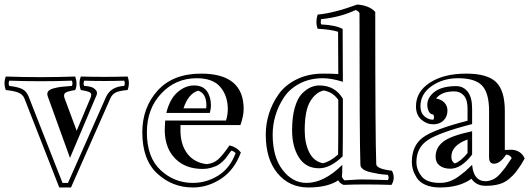

<svg xmlns="http://www.w3.org/2000/svg" viewBox="-44 -786 2326 840"><path d="M-18.6 -451.2Q133.3 -445.8 285.2 -451.2Q296.4 -418 285.2 -392.1Q253.4 -387.2 242.9 -380.6Q232.4 -374 238.3 -356.9L291.5 -213.9L351.6 -356.9Q359.4 -375 350.3 -381.1Q341.3 -387.2 309.6 -392.1Q298.3 -421.9 309.6 -451.2Q412.6 -448.2 514.2 -451.2Q525.4 -421.9 514.2 -392.1Q477.5 -389.2 461.9 -381.1Q446.3 -373 438.5 -355L266.6 34.2H215.3L62.5 -356Q55.2 -373 36.9 -380.6Q18.6 -388.2 -18.6 -392.1Q-29.8 -421.9 -18.6 -451.2ZM270.5 -433.1Q133.3 -428.2 -3.4 -433.1Q-8.8 -419.9 -3.4 -410.2Q33.2 -405.8 52.2 -397Q71.3 -388.2 81.5 -362.8L229.5 14.2H253.4L420.4 -362.8Q441.4 -407.2 499.5 -410.2Q504.4 -419.9 499.5 -433.1Q412.6 -430.2 324.2 -433.1Q319.3 -419.9 324.2 -410.2Q343.3 -409.2 354.7 -405.5Q366.2 -401.9 375.7 -391.4Q385.3 -380.9 375.5 -362.8L262.2 -95.2L165.5 -362.8Q160.2 -376 165.8 -385Q171.4 -394 188.5 -398.9Q205.6 -403.8 223.4 -406Q241.2 -408.2 270.5 -410.2Q275.4 -419.9 270.5 -433.1Z M804.7 -412.1Q843.8 -412.1 861.3 -387Q878.9 -361.8 878.9 -324.2Q878.9 -310.1 874 -292H683.6Q698.7 -353 732.7 -382.6Q766.6 -412.1 804.7 -412.1ZM678.7 -258.8H944.8Q952.6 -283.2 952.6 -309.1Q952.6 -366.2 920.2 -405Q887.7 -443.8 816.9 -443.8Q724.6 -443.8 661.6 -377Q598.6 -310.1 598.6 -207Q598.6 -97.2 658.7 -41.5Q718.8 14.2 799.8 14.2Q859.9 14.2 911.4 -18.3Q962.9 -50.8 986.8 -116.2Q980 -124 967.8 -127Q965.8 -124 956.3 -111.1Q946.8 -98.1 942.4 -92.5Q938 -86.9 926.5 -76.4Q915 -65.9 904.5 -61Q894 -56.2 877.9 -51.5Q861.8 -46.9 842.8 -46.9Q767.6 -46.9 723.1 -91.6Q678.7 -136.2 676.8 -211.9Q676.8 -229 678.7 -258.8ZM960 -149.9Q990.7 -143.1 1009.8 -119.1Q981.9 -43 923.8 -4.4Q865.7 34.2 799.8 34.2Q710 34.2 644.3 -26.4Q578.6 -86.9 578.6 -207Q578.6 -315.9 645.8 -389.9Q712.9 -463.9 835.9 -463.9Q1022 -463.9 1022 -309.1Q1022 -278.8 1007.8 -238.8H745.6V-207Q748 -147.9 777.8 -111.1Q807.6 -74.2 859.9 -67.9Q890.6 -70.8 910.6 -88.9Q930.7 -106.9 960 -149.9ZM858.9 -324.2Q858.9 -377.9 822.8 -389.2Q779.8 -376 758.8 -312H857.9Q857.9 -314 858.4 -317.9Q858.9 -321.8 858.9 -324.2Z M1352.1 -49.8Q1293.9 -49.8 1263.9 -96.9Q1233.9 -144 1233.9 -215.8Q1233.9 -273.9 1245.8 -315.4Q1257.8 -356.9 1277.3 -376.5Q1296.9 -396 1315.4 -404.1Q1334 -412.1 1353 -412.1Q1421.9 -412.1 1456.1 -354V-283.2Q1456.1 -149.9 1455.1 -102.1Q1400.9 -49.8 1352.1 -49.8ZM1670.9 -39.1Q1687 -6.8 1668.9 22.9Q1543.9 19 1459 22.9Q1440.9 15.1 1436 2.9Q1388.7 34.2 1304.7 34.2Q1221.7 34.2 1170.2 -27.8Q1118.7 -89.8 1118.7 -196.8Q1118.7 -244.1 1132.8 -289.1Q1147 -334 1175.3 -374Q1203.6 -414.1 1254.2 -439Q1304.7 -463.9 1369.6 -463.9Q1414.1 -463.9 1436 -461.9Q1435.1 -539.1 1435.1 -647Q1402.8 -657.2 1345.7 -660.2Q1335 -689 1345.7 -722.2Q1414.1 -728 1519 -766.1Q1571.8 -762.2 1597.7 -733.9Q1597.7 -176.8 1602.1 -67.9Q1603 -46.9 1670.9 -39.1ZM1436 -349.1Q1411.6 -383.8 1372.1 -390.1Q1337.9 -382.8 1313.5 -343Q1289.1 -303.2 1289.1 -215.8Q1289.1 -159.2 1308.8 -119.6Q1328.6 -80.1 1368.7 -71.8Q1400.9 -79.1 1435.1 -109.9Q1436 -158.2 1436 -283.2ZM1652.8 -21Q1627.9 -22.9 1615 -24.9Q1602.1 -26.9 1578.9 -32Q1555.7 -37.1 1544.2 -45.7Q1532.7 -54.2 1532.7 -66.9Q1528.8 -175.8 1528.8 -729Q1523.9 -737.8 1511.7 -742.2Q1446.8 -710.9 1360.8 -702.1Q1357.9 -689.9 1360.8 -679.2Q1426.8 -675.8 1455.1 -659.2Q1455.1 -521 1456.1 -428.2Q1405.8 -443.8 1369.6 -443.8Q1312 -443.8 1267.8 -420.9Q1223.6 -397.9 1198.7 -360.6Q1173.8 -323.2 1161.4 -281.7Q1148.9 -240.2 1148.9 -196.8Q1148.9 -99.1 1192.4 -42.5Q1235.8 14.2 1296.9 14.2Q1374 14.2 1453.6 -64.9Q1453.6 -23.9 1451.7 -12.2Q1457 -1 1463.9 2.9Q1480 2 1495.8 1Q1511.7 0 1521.2 -0.5Q1530.8 -1 1538.1 -1Q1564.9 -1 1652.8 2Q1659.7 -7.8 1652.8 -21Z M1863.8 -355Q1886.7 -351.1 1900.1 -337.2Q1913.6 -323.2 1913.6 -301.8Q1913.6 -275.9 1896.5 -259Q1879.4 -242.2 1851.6 -242.2Q1822.8 -242.2 1799.3 -262.7Q1775.9 -283.2 1775.9 -320.8Q1775.9 -384.8 1836.7 -424.3Q1897.5 -463.9 1995.6 -463.9Q2088.9 -463.9 2126.7 -426.5Q2164.6 -389.2 2164.6 -300.8V-129.9L2195.8 -130.9Q2235.8 -127.9 2251.5 -92.8L2235.8 -65.9Q2220.7 -43 2210.7 -30.5Q2200.7 -18.1 2182.1 -2.4Q2163.6 13.2 2138.7 20Q2113.8 26.9 2080.6 26.9Q2039.6 26.9 2018.6 -3.9Q1965.8 34.2 1880.9 34.2Q1843.8 34.2 1817.6 22.7Q1791.5 11.2 1779.5 -7.8Q1767.6 -26.9 1762.7 -43.5Q1757.8 -60.1 1757.8 -77.1Q1757.8 -148.9 1806.2 -184.6Q1854.5 -220.2 2001.5 -257.8V-311Q2001.5 -350.1 1985.1 -368.2Q1968.8 -386.2 1942.9 -386.2Q1887.7 -386.2 1863.8 -355ZM2021.5 -211.9V-109.9Q1974.6 -47.9 1925.8 -47.9Q1897.5 -47.9 1879.6 -61.5Q1861.8 -75.2 1861.8 -100.1Q1861.8 -140.1 1894.8 -166Q1927.7 -191.9 2021.5 -211.9ZM2001.5 -116.2V-175.8Q1930.7 -149.9 1930.7 -100.1Q1930.7 -79.1 1945.8 -70.8Q1971.7 -80.1 2001.5 -116.2ZM1851.6 -285.2Q1834.5 -285.2 1827.6 -310.1Q1817.9 -350.1 1851.6 -379.9Q1884.8 -409.2 1951.7 -409.2Q1983.4 -409.2 2002.4 -384.5Q2021.5 -359.9 2021.5 -311V-243.2Q1877.4 -206.1 1827.6 -173.1Q1777.8 -140.1 1777.8 -77.1Q1777.8 -43.9 1800.3 -14.9Q1822.8 14.2 1880.9 14.2Q1903.8 14.2 1924.1 6.8Q1944.3 -0.5 1966.1 -16.8Q1987.8 -33.2 1992.7 -37.6Q1997.6 -42 2009 -53Q2020.5 -64 2021.5 -64.9Q2027.8 6.8 2080.6 6.8Q2093.8 6.8 2110.8 0Q2127.9 -6.8 2145.3 -26.9Q2162.6 -46.9 2167.2 -53.5Q2171.9 -60.1 2181.2 -74.5Q2190.4 -88.9 2194.8 -94.2Q2188.5 -107.9 2170.4 -109.9Q2143.6 -68.8 2115.7 -69.8Q2095.7 -70.8 2095.7 -98.1V-300.8Q2095.7 -378.9 2065.2 -411.4Q2034.7 -443.8 1960.4 -443.8Q1893.6 -443.8 1844.5 -409.4Q1795.4 -375 1795.4 -320.8Q1795.4 -293 1812.5 -277.6Q1829.6 -262.2 1851.6 -262.2Q1858.4 -272 1851.6 -285.2Z"/></svg>

Font: Jacques Francois Shadow
Style: Regular
Weight: 400
Designer: Alexei Vanyashin, Nikita Kanarev (i@xarsok.ru)
Foundry: Cyreal (www.cyreal.org)
Version: Version 1.003